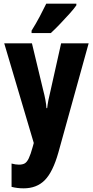

<svg xmlns="http://www.w3.org/2000/svg" viewBox="-20 -786 506 1046"><path d="M3 -550H154L215 -296Q222 -270 227 -243.5Q232 -217 233 -197H237Q239 -216 243.5 -239.5Q248 -263 256 -295L313 -550H463L298 45Q268 151 224 195.5Q180 240 109 240Q91 240 75 238Q59 236 43 232V105Q65 111 83 111Q103 111 115 104Q127 97 137 76Q147 55 158 15L164 -7ZM396 -757Q383 -738 359 -711.5Q335 -685 308 -656.5Q281 -628 257 -606H152V-619Q177 -659 196.5 -696Q216 -733 232 -766H396Z"/></svg>

Font: Noto Sans Arabic ExtCond ExtBd
Style: Regular
Weight: 800
Width: 2
Designer: Monotype Design Team, Nadine Chahine, Nizar Qandah and Khaled Hosny
Foundry: Monotype Imaging Inc.
Version: Version 2.012; ttfautohint (v1.8.4.7-5d5b)